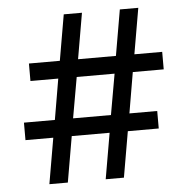

<svg xmlns="http://www.w3.org/2000/svg" viewBox="-51 -748 780 798"><g transform="rotate(-5 339.0 -349.0)"><path d="M391 -191H233L200 0H123L156 -191H40V-264H169L198 -434H82V-507H211L244 -698H320L287 -507H445L478 -698H555L522 -507H638V-434H509L480 -264H596V-191H467L434 0H358ZM403 -264 433 -434H275L245 -264Z"/></g></svg>

Font: IBM Plex Sans Devanagari Medium
Style: Regular
Weight: 500
Designer: Mike Abbink, Paul van der Laan, Pieter van Rosmalen, Erin McLaughlin
Foundry: Bold Monday
Version: Version 1.1